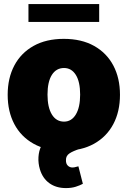

<svg xmlns="http://www.w3.org/2000/svg" viewBox="-20 -748 642 965"><path d="M300.8 9.8Q211.9 9.8 148.7 -25.6Q85.4 -61 52 -124.3Q18.6 -187.5 18.6 -271.5Q18.6 -355.5 52 -418.7Q85.4 -481.9 148.7 -517.3Q211.9 -552.7 300.8 -552.7Q389.6 -552.7 452.9 -517.3Q516.1 -481.9 549.6 -418.7Q583 -355.5 583 -271.5Q583 -187.5 549.6 -124.3Q516.1 -61 452.9 -25.6Q389.6 9.8 300.8 9.8ZM301.8 -136.7Q339.4 -136.7 361.1 -172.6Q382.8 -208.5 382.8 -272.5Q382.8 -336.9 361.1 -371.6Q339.4 -406.2 301.8 -406.2Q262.7 -406.2 240.7 -371.6Q218.8 -336.9 218.8 -272.5Q218.8 -208.5 240.7 -172.6Q262.7 -136.7 301.8 -136.7ZM311.5 197.3Q262.2 197.3 228.3 172.9Q194.3 148.4 180.7 103.5Q171.4 72.8 173.3 41.3Q175.3 9.8 187.5 -14.6Q199.7 -39.1 220.7 -47.9L381.8 0Q347.7 10.7 329.3 22.9Q311 35.2 311.5 56.6Q311 74.7 320.6 84.2Q330.1 93.8 343.8 93.8Q353.5 93.8 360.4 91.3Q367.2 88.9 374 87.9L396.5 175.8Q382.3 183.6 361.1 190.4Q339.8 197.3 311.5 197.3ZM478.5 -727.5V-637.7H123V-727.5Z"/></svg>

Font: Inter Tight Black
Style: Regular
Weight: 900
Designer: Rasmus Andersson
Foundry: rsms
Version: Version 3.004; ttfautohint (v1.8.4.7-5d5b)